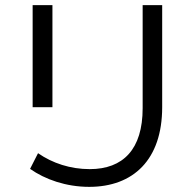

<svg xmlns="http://www.w3.org/2000/svg" viewBox="-20 -720 758 747"><path d="M327 7C498 7 611 -98 611 -303V-700H535V-299C535 -139 459 -62 329 -62C254 -62 184 -85 128 -124L97 -63C155 -22 237 7 327 7ZM184 -303V-700H107V-303Z"/></svg>

Font: Montserrat-Alt1
Style: Regular
Weight: 400
Designer: Differentunic
Foundry: Differentunic
Version: Version 7.222